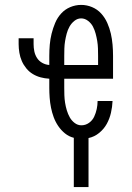

<svg xmlns="http://www.w3.org/2000/svg" viewBox="-20 -558 540 783"><path d="M281 205V4Q261 -1 245 -14Q229 -27 217.5 -44Q206 -61 199 -80Q192 -99 188 -119Q184 -139 182.5 -159.5Q181 -180 181 -200V-237Q163 -238 146 -242.5Q129 -247 114 -256Q99 -265 87.5 -279Q76 -293 69 -309Q62 -325 59 -343Q56 -361 56 -378V-402H117V-378Q117 -363 120 -348.5Q123 -334 131 -321.5Q139 -309 152.5 -301.5Q166 -294 181 -293V-330Q181 -353 183 -376Q185 -399 190.5 -421Q196 -443 205 -464.5Q214 -486 229.5 -503Q245 -520 266.5 -529Q288 -538 311 -538Q334 -538 355.5 -529Q377 -520 392.5 -503Q408 -486 417.5 -464.5Q427 -443 432 -421Q437 -399 439 -376Q441 -353 441 -330V-237H242V-200Q242 -185 242.5 -169.5Q243 -154 245.5 -138.5Q248 -123 252.5 -108Q257 -93 264.5 -79.5Q272 -66 284.5 -56.5Q297 -47 312 -47Q329 -47 343 -57Q357 -67 364 -82Q371 -97 374.5 -113.5Q378 -130 378 -146H439Q438 -122 432.5 -98Q427 -74 415.5 -53Q404 -32 384.5 -16Q365 0 341 5V205ZM380 -293V-330Q380 -345 379.5 -360.5Q379 -376 376.5 -391Q374 -406 370 -421Q366 -436 359 -449.5Q352 -463 339 -473Q326 -483 311 -483Q296 -483 283.5 -473Q271 -463 263.5 -449.5Q256 -436 252 -421Q248 -406 245.5 -391Q243 -376 242.5 -360.5Q242 -345 242 -330V-293Z"/></svg>

Font: Iosevka Slab Light
Style: Regular
Weight: 300
Monospace: yes
Designer: Belleve Invis
Foundry: Belleve Invis
Version: Version 11.1.0; ttfautohint (v1.8.3)